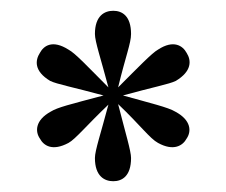

<svg xmlns="http://www.w3.org/2000/svg" viewBox="-20 -738 419 356"><path d="M156 -675C156 -661 167 -629 181 -576C143 -614 120 -639 107 -646C77 -665 61 -653 54 -640C45 -626 43 -606 73 -588C85 -582 117 -576 172 -561C108 -544 87 -539 74 -531C45 -515 45 -494 54 -481C61 -468 77 -457 107 -473C120 -480 141 -506 181 -544C167 -491 156 -459 156 -445C156 -411 174 -402 190 -402C206 -402 223 -411 223 -445C223 -458 213 -490 199 -545C240 -506 258 -481 273 -473C302 -457 319 -468 326 -481C335 -494 335 -515 305 -531C292 -539 258 -547 208 -561C262 -576 294 -582 306 -588C336 -606 335 -626 326 -640C319 -653 302 -665 273 -646C262 -640 236 -613 199 -576C213 -634 223 -658 223 -675C223 -709 206 -718 190 -718C174 -718 156 -709 156 -675Z"/></svg>

Font: LT Superior Serif Medium
Style: Regular
Weight: 500
Designer: Daniel Lyons
Foundry: LyonsType
Version: Version 2.120;FEAKit 1.0